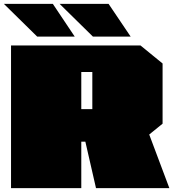

<svg xmlns="http://www.w3.org/2000/svg" viewBox="-24 -972 906 992"><path d="M168 -783 -4 -952H249L362 -783ZM456 -783 284 -952H537L651 -783ZM33 0V-737H702L816 -644V-333L747 -277L851 0H472L417 -240H396V0ZM396 -408H453V-600H396Z"/></svg>

Font: Tomorrow Black
Style: Regular
Weight: 900
Designer: Tony de Marco, Monica Rizzolli
Foundry: Just in Type
Version: Version 2.002